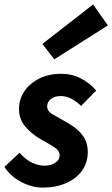

<svg xmlns="http://www.w3.org/2000/svg" viewBox="-25 -845 513 877"><path d="M169.5 12Q140.3 12 107.2 1.3Q74.2 -9.4 44.8 -30.6Q15.5 -51.8 -4.9 -82.6L64.5 -147.3Q91.9 -115.5 121.8 -101.8Q151.7 -88.2 178.5 -88.2Q197 -88.2 212.9 -94.3Q228.8 -100.5 238.2 -111Q247.5 -121.5 247.5 -135.2Q247.5 -149.6 237.9 -159.9Q228.4 -170.2 208.8 -181.6Q189.2 -192.9 160 -209.6Q120.5 -232 91.2 -266Q61.9 -299.9 61.9 -347.2Q61.9 -393.4 87.5 -429.8Q113.1 -466.2 156.5 -487.2Q200 -508.1 252.6 -508.1Q303.5 -508.1 344.1 -486.9Q384.7 -465.8 414.6 -431.6L345.5 -361.3Q326.2 -380.3 302 -393.3Q277.9 -406.3 252.3 -406.3Q224.4 -406.3 207.4 -392.6Q190.4 -378.8 190.4 -359.8Q190.4 -336.6 216 -322.5Q241.7 -308.4 272.2 -290.4Q300.9 -274.9 324.4 -255.9Q348 -236.8 362 -211.3Q376 -185.8 376 -151.1Q376 -102.3 349.6 -65.4Q323.1 -28.6 276.3 -8.3Q229.4 12 169.5 12ZM222.9 -574 168.6 -644.4 400.4 -824.7 467.8 -728.9Z"/></svg>

Font: Source Sans Variable
Style: Italic
Weight: 200
Italic angle: -11°
Designer: Paul D. Hunt
Foundry: Adobe Systems Incorporated
Version: Version 3.006;hotconv 1.0.111;makeotfexe 2.5.65597